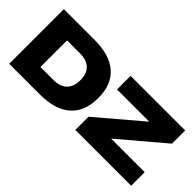

<svg xmlns="http://www.w3.org/2000/svg" viewBox="-31 -1113 1587 1587"><g transform="rotate(45 763.0 -319.5)"><path d="M217 0V-164H420.5Q499.5 -164 539.2 -205Q579 -246 579 -316V-324.5Q579 -394.5 539.2 -434.8Q499.5 -475 420.5 -475H217V-639H425Q604 -639 696 -557.8Q788 -476.5 788 -325.5V-316.5Q788 -164 696 -82Q604 0 425 0ZM67 0V-639H268.5V0ZM1492.5 -158.5V0H840V-154L1224 -480.5H847V-639H1485.5V-485L1100 -158.5Z"/></g></svg>

Font: Anek Latin Expanded ExtraBold
Style: Regular
Weight: 800
Width: 7
Designer: Yesha Goshar
Foundry: Ek Type
Version: Version 1.003